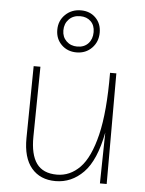

<svg xmlns="http://www.w3.org/2000/svg" viewBox="-54 -799 643 849"><g transform="rotate(5 267.5 -374.0)"><path d="M224 7Q156 7 117.5 -38.5Q79 -84 80 -172L84 -491H114L110 -180Q109 -101 137.5 -61.5Q166 -22 228 -22Q286 -22 330 -67Q374 -112 399 -215Q424 -318 423 -491H451V0H421L425 -226Q401 -101 348 -47Q295 7 224 7ZM267 -568Q227 -568 200.5 -594Q174 -620 174 -660Q174 -701 202 -728Q230 -755 271 -755Q311 -755 336.5 -729.5Q362 -704 362 -664Q362 -623 335 -595.5Q308 -568 267 -568ZM268 -594Q299 -594 317 -613.5Q335 -633 335 -664Q335 -694 317 -711.5Q299 -729 270 -729Q239 -729 220 -709.5Q201 -690 201 -660Q201 -631 220 -612.5Q239 -594 268 -594Z"/></g></svg>

Font: Livvic Thin
Style: Regular
Weight: 250
Designer: Jacques Le Bailly, Baron von Fonthausen
Version: Version 1.001; ttfautohint (v1.8.2)